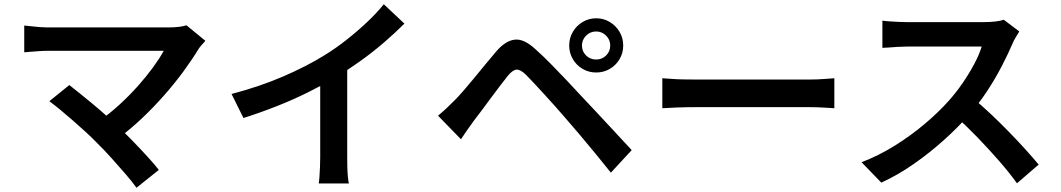

<svg xmlns="http://www.w3.org/2000/svg" viewBox="-20 -823 4990 903"><path d="M946 -631Q937 -621 928.5 -611.5Q920 -602 914 -593Q885 -545 844.5 -489.5Q804 -434 754 -377Q704 -320 647.5 -266.5Q591 -213 531 -169L442 -251Q494 -287 541.5 -330.5Q589 -374 629 -419Q669 -464 700 -506.5Q731 -549 750 -584Q731 -584 696.5 -584Q662 -584 616.5 -584Q571 -584 521 -584Q471 -584 421.5 -584Q372 -584 328.5 -584Q285 -584 252.5 -584Q220 -584 205 -584Q185 -584 163.5 -582.5Q142 -581 123 -579.5Q104 -578 94 -577V-703Q107 -702 126.5 -699.5Q146 -697 167 -695.5Q188 -694 205 -694Q218 -694 249.5 -694Q281 -694 325 -694Q369 -694 420 -694Q471 -694 523 -694Q575 -694 623.5 -694Q672 -694 710.5 -694Q749 -694 771 -694Q826 -694 857 -704ZM434 -153Q412 -176 383 -202.5Q354 -229 322.5 -256.5Q291 -284 262.5 -307.5Q234 -331 212 -347L306 -423Q325 -408 352.5 -386Q380 -364 412 -337.5Q444 -311 476 -282.5Q508 -254 537 -227Q569 -196 604.5 -159.5Q640 -123 672 -88Q704 -53 727 -24L622 60Q602 32 570 -5Q538 -42 502.5 -81.5Q467 -121 434 -153Z M1069 -381Q1202 -416 1312 -463.5Q1422 -511 1506 -563Q1558 -595 1609.5 -635.5Q1661 -676 1707 -719.5Q1753 -763 1785 -803L1882 -712Q1837 -667 1784 -621.5Q1731 -576 1673.5 -535Q1616 -494 1557 -458Q1501 -425 1431 -390Q1361 -355 1282.5 -324Q1204 -293 1125 -268ZM1486 -504 1613 -536V-84Q1613 -63 1613.5 -38.5Q1614 -14 1616 7.5Q1618 29 1621 40H1479Q1481 29 1482.5 7.5Q1484 -14 1485 -38.5Q1486 -63 1486 -84Z M2717 -609Q2717 -581 2736.5 -562Q2756 -543 2784 -543Q2811 -543 2830.5 -562Q2850 -581 2850 -609Q2850 -636 2830.5 -655.5Q2811 -675 2784 -675Q2756 -675 2736.5 -655.5Q2717 -636 2717 -609ZM2657 -609Q2657 -644 2674 -673Q2691 -702 2720 -719.5Q2749 -737 2784 -737Q2819 -737 2848 -719.5Q2877 -702 2894 -673Q2911 -644 2911 -609Q2911 -574 2894 -545Q2877 -516 2848 -499Q2819 -482 2784 -482Q2749 -482 2720 -499Q2691 -516 2674 -545Q2657 -574 2657 -609ZM2040 -279Q2062 -297 2079.5 -313.5Q2097 -330 2119 -352Q2137 -370 2159.5 -396Q2182 -422 2208 -453.5Q2234 -485 2261 -518Q2288 -551 2313 -580Q2356 -631 2400.5 -636.5Q2445 -642 2501 -589Q2535 -559 2570.5 -522.5Q2606 -486 2641 -449.5Q2676 -413 2705 -381Q2739 -345 2781.5 -299.5Q2824 -254 2868.5 -206Q2913 -158 2951 -117L2853 -11Q2819 -54 2781 -100Q2743 -146 2706 -190Q2669 -234 2639 -268Q2617 -294 2590.5 -323.5Q2564 -353 2538 -381.5Q2512 -410 2489.5 -434Q2467 -458 2453 -472Q2427 -497 2409 -495.5Q2391 -494 2368 -466Q2352 -446 2331.5 -419Q2311 -392 2289 -362.5Q2267 -333 2246.5 -305Q2226 -277 2210 -257Q2194 -235 2177 -211Q2160 -187 2148 -168Z M3095 -455Q3112 -454 3138.5 -452Q3165 -450 3194 -449.5Q3223 -449 3249 -449Q3272 -449 3308 -449Q3344 -449 3388 -449Q3432 -449 3479.5 -449Q3527 -449 3574.5 -449Q3622 -449 3664 -449Q3706 -449 3738.5 -449Q3771 -449 3790 -449Q3826 -449 3855.5 -451.5Q3885 -454 3904 -455V-314Q3887 -315 3854.5 -317Q3822 -319 3790 -319Q3772 -319 3739 -319Q3706 -319 3663.5 -319Q3621 -319 3574 -319Q3527 -319 3479.5 -319Q3432 -319 3388 -319Q3344 -319 3308 -319Q3272 -319 3249 -319Q3207 -319 3164.5 -317.5Q3122 -316 3095 -314Z M4774 -675Q4769 -667 4758.5 -650Q4748 -633 4742 -618Q4722 -571 4691.5 -512Q4661 -453 4622.5 -394.5Q4584 -336 4541 -287Q4486 -224 4418.5 -163.5Q4351 -103 4277 -51.5Q4203 0 4125 36L4032 -60Q4113 -91 4189 -138.5Q4265 -186 4330 -241Q4395 -296 4443 -350Q4477 -388 4507.5 -432.5Q4538 -477 4562 -522Q4586 -567 4597 -604Q4588 -604 4560.5 -604Q4533 -604 4496.5 -604Q4460 -604 4420.5 -604Q4381 -604 4344.5 -604Q4308 -604 4281 -604Q4254 -604 4244 -604Q4224 -604 4201 -602.5Q4178 -601 4159 -599.5Q4140 -598 4130 -598V-726Q4142 -724 4163.5 -722.5Q4185 -721 4207 -720Q4229 -719 4244 -719Q4256 -719 4284 -719Q4312 -719 4349.5 -719Q4387 -719 4427 -719Q4467 -719 4504 -719Q4541 -719 4568 -719Q4595 -719 4606 -719Q4637 -719 4662 -722Q4687 -725 4701 -730ZM4554 -362Q4594 -330 4637.5 -289Q4681 -248 4724 -204Q4767 -160 4803.5 -119.5Q4840 -79 4865 -49L4763 39Q4727 -11 4679 -66Q4631 -121 4578 -176Q4525 -231 4471 -279Z"/></svg>

Font: Noto Sans TC SemiBold
Style: Regular
Weight: 600
Designer: Ryoko NISHIZUKA  (kana, bopomofo & ideographs); Paul D. Hunt (Latin, Greek & Cyrillic); Sandoll Communications , Soo-you
Foundry: Adobe
Version: Version 2.004-H2;hotconv 1.0.118;makeotfexe 2.5.65603